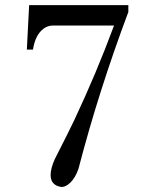

<svg xmlns="http://www.w3.org/2000/svg" viewBox="-20 -716 583 751"><path d="M94 -696H482V-669Q366 -360 287 -56Q275 -21 255.5 -2Q236 17 218 15Q178 8 178 -31Q178 -57 194 -93Q251 -205 270 -245Q358 -432 426 -616H184Q166 -615 152 -605Q118 -581 109 -522H85Z"/></svg>

Font: GFS Didot Classic
Style: Regular
Weight: 400
Designer: George D. Matthiopoulos
Foundry: George D. Matthiopoulos
Version: Version 1.000